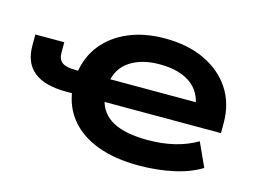

<svg xmlns="http://www.w3.org/2000/svg" viewBox="-97 -891 1454 1077"><g transform="rotate(15 630.0 -352.5)"><path d="M778 11Q641 11 540.5 -26.5Q440 -64 381.5 -134Q323 -204 311 -301L337 -284H279Q155 -284 92.5 -334Q30 -384 30 -485V-549H198V-487Q198 -450 221 -432.5Q244 -415 298 -415H331L312 -400Q325 -497 381.5 -567.5Q438 -638 529.5 -677Q621 -716 741 -716Q872 -716 970.5 -669.5Q1069 -623 1124 -539.5Q1179 -456 1179 -342V-284H484L499 -299Q517 -217 590 -178.5Q663 -140 791 -140Q874 -140 945 -157Q1016 -174 1076 -209L1139 -71Q1071 -29 976.5 -9Q882 11 778 11ZM748 -568Q644 -568 576.5 -523.5Q509 -479 497 -392L486 -415H1044L1005 -352Q1005 -458 938 -513Q871 -568 748 -568Z"/></g></svg>

Font: Nunito Sans 7pt Expanded ExtraBold
Style: Regular
Weight: 800
Width: 7
Designer: Vernon Adams
Foundry: Vernon Adams
Version: Version 3.101;gftools[0.9.27]